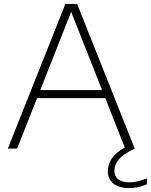

<svg xmlns="http://www.w3.org/2000/svg" viewBox="-20 -760 772 982"><path d="M731.5 152.5V182.5Q685.5 202 642 202Q588.5 202 560 179.2Q531.5 156.5 531.5 115.5Q531.5 80.5 551.5 51Q571.5 21.5 618 -6L518.5 -258H169.5L67.5 0H20L314.5 -740H374.5L669 0Q610.5 28 587.8 54.8Q565 81.5 565 113.5Q565 142 584.8 157.2Q604.5 172.5 642 172.5Q662 172.5 682.5 167.8Q703 163 731.5 152.5ZM186 -299.5H502L344 -699.5Z"/></svg>

Font: Encode Sans Semi Expanded ExLight
Style: Regular
Weight: 275
Width: 6
Designer: Multiple Designers
Foundry: Impallari Type
Version: Version 2.000